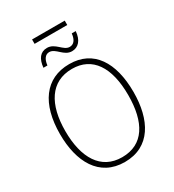

<svg xmlns="http://www.w3.org/2000/svg" viewBox="-231 -1113 1133 1252"><g transform="rotate(-30 335.5 -487.5)"><path d="M210 -952H456V-985H210ZM182 -788H212C217 -834 237 -858 265 -858C314 -858 337 -788 398 -788C446 -788 479 -824 484 -890H454C449 -841 428 -820 399 -820C352 -820 328 -889 266 -889C215 -889 188 -851 182 -788ZM612 -358C612 -581 521 -725 339 -725C157 -725 59 -585 59 -359C59 -152 143 10 336 10C528 10 612 -149 612 -358ZM99 -359C99 -558 177 -689 339 -689C491 -689 572 -569 572 -358C572 -153 497 -26 336 -26C177 -26 99 -157 99 -359Z"/></g></svg>

Font: Noto Sans SemiCondensed ExtraLight
Style: Regular
Weight: 200
Width: 4
Designer: Monotype Design Team
Foundry: Monotype Imaging Inc.
Version: Version 2.013